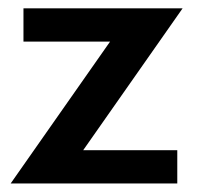

<svg xmlns="http://www.w3.org/2000/svg" viewBox="-20 -430 470 450"><path d="M35 -410.5H408L175 -78H395.5V0H5L238 -332.5H35Z"/></svg>

Font: League Spartan Thin Medium
Style: Regular
Weight: 500
Version: Version 2.002